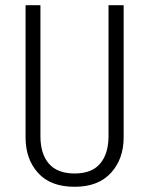

<svg xmlns="http://www.w3.org/2000/svg" viewBox="-20 -705 571 736"><path d="M454 -178Q454 -96 405.5 -42.5Q357 11 266 11Q174 11 126 -42Q78 -95 78 -178V-685H135V-183Q135 -115 167.5 -77.5Q200 -40 266 -40Q332 -40 364 -78Q396 -116 396 -183V-685H454Z"/></svg>

Font: Fira Sans Extra Condensed Light
Style: Regular
Weight: 300
Width: 1
Designer: Carrois Corporate & Edenspiekermann AG
Foundry: Carrois Corporate GbR & Edenspiekermann AG
Version: Version 4.203